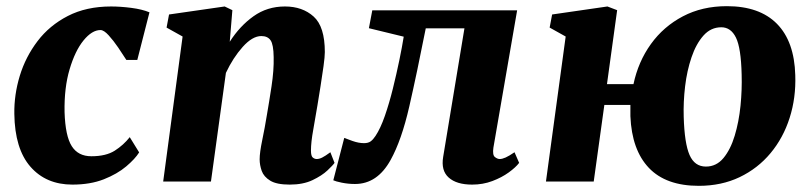

<svg xmlns="http://www.w3.org/2000/svg" viewBox="-20 -589 2636 623"><path d="M390 -394.5Q379 -412 363.5 -434.8Q348 -457.5 332.5 -474.5Q317 -491.5 306 -491.5Q278.5 -491.5 251 -457.8Q223.5 -424 205.8 -364Q188 -304 189.5 -225Q192 -147.5 212.8 -114.8Q233.5 -82 276.5 -82Q324 -82 352.5 -100.2Q381 -118.5 401 -144L431.5 -94.5Q418.5 -73.5 389.5 -49Q360.5 -24.5 316.8 -7.2Q273 10 215 10Q129.5 10 78.8 -48Q28 -106 26.5 -219.5Q25.5 -281.5 44.2 -343Q63 -404.5 101.8 -455.5Q140.5 -506.5 200.2 -537.2Q260 -568 340.5 -568Q370.5 -568 405.8 -563.5Q441 -559 465 -549L425.5 -394.5Z M725.5 -453.5Q758 -504.5 802.5 -536.2Q847 -568 904.5 -568Q961.5 -568 997.8 -535.2Q1034 -502.5 1034 -420Q1034 -405.5 1029.8 -374.5Q1025.5 -343.5 1020 -308.8Q1014.5 -274 1010 -247Q1004 -209.5 996.5 -168.5Q989 -127.5 989 -100.5Q989 -82.5 995 -77.8Q1001 -73 1007.5 -73Q1016 -73 1025.5 -77.8Q1035 -82.5 1052 -95L1065.5 -60.5Q1060.5 -53 1042.5 -36Q1024.5 -19 994 -4.5Q963.5 10 920 10Q877.5 10 856.8 -2.8Q836 -15.5 829.2 -34.5Q822.5 -53.5 822.5 -72Q822.5 -94 831 -134.8Q839.5 -175.5 846 -216Q853 -256 861 -308.5Q869 -361 868 -403.5Q867.5 -444.5 858 -458.2Q848.5 -472 828 -472Q799 -472 767.5 -436.8Q736 -401.5 713 -352.5L664.5 0H509.5L572.5 -470.5L520.5 -499.5L528.5 -542L709 -568L734 -556Z M1581 -110Q1577.5 -86 1585.8 -79.5Q1594 -73 1601.5 -73Q1609.5 -73 1620.8 -78Q1632 -83 1649.5 -95L1664.5 -60.5Q1653.5 -46 1630.8 -29.5Q1608 -13 1577.5 -1.5Q1547 10 1512 10Q1461.5 10 1436 -12.8Q1410.5 -35.5 1418 -80L1487 -497H1361.5Q1333 -352.5 1308 -243.2Q1283 -134 1247.5 -70Q1204.5 8 1132 8Q1110 8 1089.2 3.8Q1068.5 -0.5 1061.5 -4L1097 -141.5Q1104 -138.5 1124 -131.5Q1144 -124.5 1161 -124.5Q1175 -124.5 1183 -130.5Q1191 -136.5 1198.5 -148Q1214.5 -172 1228.8 -213Q1243 -254 1254.8 -301.5Q1266.5 -349 1275.8 -393.8Q1285 -438.5 1290 -470L1177 -497.5L1188 -555.5H1658Z M1949.5 -316H2035.5Q2051 -389 2092 -446Q2133 -503 2195.8 -536Q2258.5 -569 2338.5 -569Q2444.5 -569 2501 -511.8Q2557.5 -454.5 2560.5 -345Q2563 -271.5 2542.2 -206.5Q2521.5 -141.5 2480.2 -92Q2439 -42.5 2380 -14.2Q2321 14 2247.5 14Q2141 14 2085.5 -44.2Q2030 -102.5 2025.5 -212V-248.5H1941L1906.5 0H1751.5L1815.5 -470.5L1763.5 -499.5L1771.5 -542L1951 -568L1982.5 -556ZM2320.5 -500.5Q2286.5 -500.5 2262.5 -473.5Q2238.5 -446.5 2223.8 -403Q2209 -359.5 2203 -308.8Q2197 -258 2198.5 -210Q2201 -123.5 2217.5 -86Q2234 -48.5 2270.5 -48.5Q2304.5 -48.5 2327.5 -76.2Q2350.5 -104 2364 -148.8Q2377.5 -193.5 2382.8 -245.8Q2388 -298 2386.5 -347Q2384.5 -433.5 2368 -467Q2351.5 -500.5 2320.5 -500.5Z"/></svg>

Font: Merriweather Black
Style: Italic
Weight: 900
Italic angle: -7.8°
Designer: Eben Sorkin
Foundry: Eben Sorkin
Version: Version 2.200;gftools[0.9.31]